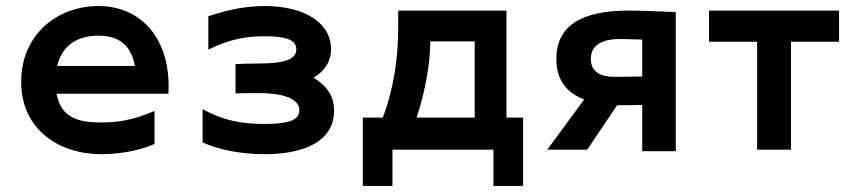

<svg xmlns="http://www.w3.org/2000/svg" viewBox="-20 -495 2830 635"><path d="M50 -225C50 -65 177 15 315 15C356 15 433 8 491 -19V-128C419 -97 368 -90 315 -90C243 -90 182 -103 167 -185H537C547 -363 450 -475 305 -475C167 -475 50 -378 50 -225ZM169 -277C186 -347 238 -377 305 -377C370 -377 413 -349 426 -277Z M759 -283V-186C781 -187 803 -187 835 -187C927 -187 970 -165 970 -130C970 -97 932 -85 855 -85C778 -85 717 -97 650 -134V-24C705 1 780 15 855 15C978 15 1085 -23 1085 -130C1085 -177 1060 -212 1017 -238C1057 -262 1075 -295 1075 -332C1075 -419 988 -475 855 -475C798 -475 739 -465 669 -441V-331C746 -369 802 -375 855 -375C922 -375 960 -365 960 -332C960 -297 917 -285 835 -285C803 -285 781 -284 759 -283Z M1403 -358H1550V-106H1358C1388 -198 1403 -289 1403 -358ZM1180 120H1278V0H1612V120H1710V-106H1655V-460H1297V-402C1297 -304 1282 -200 1246 -106H1180Z M2215 5V-455C2152 -458 2092 -460 2060 -460C1901 -460 1820 -409 1820 -300C1820 -229 1855 -188 1912 -166L1790 0H1922L2021 -147H2040C2053 -147 2077 -147 2104 -148V5ZM1934 -300C1934 -345 1970 -366 2030 -366C2045 -366 2072 -365 2104 -364V-242C2064 -241 2025 -241 2010 -241C1970 -241 1934 -255 1934 -300Z M2325 -460V-357H2484V0H2596V-357H2755V-460Z"/></svg>

Font: KT Kiyosuna Sans Bold
Style: Regular
Weight: 700
Designer: [Zen Kaku Gothic] Yoshimichi Ohira
Version: Version 1.010;Glyphs 3.1.2 (3151)